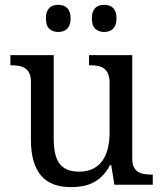

<svg xmlns="http://www.w3.org/2000/svg" viewBox="-20 -764 675 794"><path d="M526.9 -108.9Q526.9 -86.9 533.4 -73.5Q540 -60.1 551.3 -53.2Q562.5 -46.4 577.4 -44.2Q592.3 -42 608.9 -42H611.8V0H453.1L439.9 -81.1H435.1Q419.9 -52.7 401.6 -35.2Q383.3 -17.6 362.8 -7.6Q342.3 2.4 319.8 6.1Q297.4 9.8 272.9 9.8Q233.4 9.8 202.6 -1.5Q171.9 -12.7 150.9 -36.6Q129.9 -60.5 118.9 -97.7Q107.9 -134.8 107.9 -186V-425.8Q107.9 -447.8 101.3 -461.2Q94.7 -474.6 83.5 -481.9Q72.3 -489.3 57.4 -491.7Q42.5 -494.1 25.9 -494.1H22.9V-536.1H202.1V-190.9Q202.1 -158.2 207.3 -132.8Q212.4 -107.4 224.4 -89.8Q236.3 -72.3 256.6 -63.2Q276.9 -54.2 307.1 -54.2Q340.3 -54.2 364 -65.9Q387.7 -77.6 403.1 -98.9Q418.5 -120.1 425.8 -149.9Q433.1 -179.7 433.1 -215.8V-421.9Q433.1 -445.3 426.5 -459.7Q419.9 -474.1 408.9 -481.7Q397.9 -489.3 383.1 -491.7Q368.2 -494.1 351.1 -494.1H348.1V-536.1H526.9ZM169.9 -688Q169.9 -703.6 173.8 -714.4Q177.7 -725.1 184.6 -731.7Q191.4 -738.3 200.7 -741.2Q210 -744.1 220.7 -744.1Q231.4 -744.1 240.7 -741.2Q250 -738.3 257.1 -731.7Q264.2 -725.1 268.1 -714.4Q272 -703.6 272 -688Q272 -672.9 268.1 -662.1Q264.2 -651.4 257.1 -644.5Q250 -637.7 240.7 -634.8Q231.4 -631.8 220.7 -631.8Q198.7 -631.8 184.3 -644.5Q169.9 -657.2 169.9 -688ZM359.9 -688Q359.9 -703.6 363.8 -714.4Q367.7 -725.1 374.5 -731.7Q381.3 -738.3 390.6 -741.2Q399.9 -744.1 410.6 -744.1Q421.4 -744.1 430.7 -741.2Q439.9 -738.3 447 -731.7Q454.1 -725.1 458 -714.4Q461.9 -703.6 461.9 -688Q461.9 -672.9 458 -662.1Q454.1 -651.4 447 -644.5Q439.9 -637.7 430.7 -634.8Q421.4 -631.8 410.6 -631.8Q388.7 -631.8 374.3 -644.5Q359.9 -657.2 359.9 -688Z"/></svg>

Font: Droid Serif
Style: Regular
Weight: 400
Designer: Monotype Design team
Foundry: Monotype Imaging Inc.
Version: Version 1.03